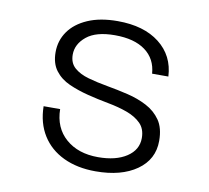

<svg xmlns="http://www.w3.org/2000/svg" viewBox="-68 -633 785 721"><g transform="rotate(10 325.0 -273.0)"><path d="M340 12Q270 12 217.5 -13Q165 -38 136 -84.5Q107 -131 106 -195H169Q170 -124 217 -83Q264 -42 340 -42Q408 -42 449 -69Q490 -96 490 -141Q490 -176 469.5 -196.5Q449 -217 416 -229Q383 -241 342.5 -248.5Q302 -256 262.5 -266Q223 -276 189.5 -291Q156 -306 135.5 -333Q115 -360 115 -403Q115 -447 139.5 -482Q164 -517 211 -537.5Q258 -558 325 -558Q425 -558 484.5 -511.5Q544 -465 548 -386H486Q482 -442 440 -473Q398 -504 324 -504Q252 -504 216 -474.5Q180 -445 180 -405Q180 -373 200.5 -355Q221 -337 254.5 -327.5Q288 -318 328 -311Q368 -304 408 -294.5Q448 -285 481.5 -267.5Q515 -250 535.5 -220.5Q556 -191 556 -142Q556 -71 497 -29.5Q438 12 340 12Z"/></g></svg>

Font: Azeret Mono ExtraLight
Style: Regular
Weight: 250
Designer: Martin Vácha
Foundry: Displaay
Version: Version 1.002